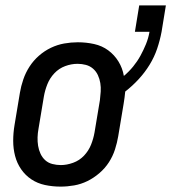

<svg xmlns="http://www.w3.org/2000/svg" viewBox="-20 -685 636 713"><path d="M205 8Q175 8 147 2Q119 -4 96.5 -19Q74 -34 58.5 -56.5Q43 -79 36 -106Q29 -133 29 -162Q29 -191 34 -221L54 -341Q58 -365 66.5 -390Q75 -415 89.5 -437.5Q104 -460 124.5 -478Q145 -496 169 -507.5Q193 -519 218.5 -523.5Q244 -528 269 -528Q300 -528 329.5 -521.5Q359 -515 382 -498Q405 -481 420 -456.5Q435 -432 440 -403Q459 -419 474.5 -438Q490 -457 501.5 -478Q513 -499 522 -521Q531 -543 535 -566V-567H481L497 -665H596L580 -567Q574 -535 563.5 -504Q553 -473 535.5 -444.5Q518 -416 495 -391Q472 -366 445 -345Q444 -334 442.5 -322.5Q441 -311 439 -299L419 -179Q415 -155 407 -130Q399 -105 384.5 -82.5Q370 -60 349 -42Q328 -24 304.5 -12.5Q281 -1 255.5 3.5Q230 8 205 8ZM206 -72Q228 -72 251.5 -80.5Q275 -89 292 -107Q309 -125 318 -147.5Q327 -170 331 -193L351 -313Q353 -329 354 -345Q355 -361 352.5 -376.5Q350 -392 343.5 -406Q337 -420 325.5 -430Q314 -440 299 -444Q284 -448 268 -448Q245 -448 222 -439.5Q199 -431 182 -413Q165 -395 156 -372.5Q147 -350 143 -327L123 -207Q120 -191 119.5 -175Q119 -159 121.5 -143.5Q124 -128 130.5 -114Q137 -100 148 -90Q159 -80 174.5 -76Q190 -72 206 -72Z"/></svg>

Font: Iosevka SS04 Medium Oblique
Style: Regular
Weight: 500
Italic angle: -9°
Monospace: yes
Designer: Belleve Invis
Foundry: Belleve Invis
Version: Version 19.0.0; ttfautohint (v1.8.4)